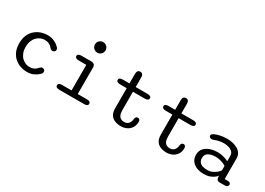

<svg xmlns="http://www.w3.org/2000/svg" viewBox="-8 -1493 3111 2253"><g transform="rotate(30 1547.5 -366.0)"><path d="M327 9.5Q287 9.5 244.8 -4.2Q202.5 -18 166.5 -47.5Q130.5 -77 108.2 -124.5Q86 -172 86 -239Q86 -306 108.2 -353.5Q130.5 -401 166.5 -430.5Q202.5 -460 244.8 -473.8Q287 -487.5 327 -487.5Q379.5 -487.5 418 -470Q456.5 -452.5 482 -427Q493.5 -418.5 499 -408.2Q504.5 -398 504.5 -389Q504.5 -373 493.2 -363.5Q482 -354 468 -354Q456.5 -354 447.8 -359.2Q439 -364.5 431 -374.5Q414.5 -396.5 388.5 -409.2Q362.5 -422 327 -422Q300.5 -422 273.2 -411Q246 -400 223.2 -377.8Q200.5 -355.5 186.5 -320.8Q172.5 -286 172.5 -239Q172.5 -192 186.5 -157.2Q200.5 -122.5 223.2 -100.2Q246 -78 273.2 -67Q300.5 -56 327 -56Q362.5 -56 388.5 -69Q414.5 -82 431 -103.5Q439 -113 447.8 -118.8Q456.5 -124.5 468 -124.5Q482 -124.5 493.2 -115Q504.5 -105.5 504.5 -89.5Q504.5 -80 499 -70Q493.5 -60 482 -51.5Q456.5 -25.5 418 -8Q379.5 9.5 327 9.5Z M765 -65H894.5V-411.5H793.5Q767.5 -411.5 754.2 -420Q741 -428.5 741 -444Q741 -459.5 754.2 -467.8Q767.5 -476 793.5 -476H924.5Q978.5 -476 978.5 -422V-65H1103.5Q1129 -65 1141.2 -56.5Q1153.5 -48 1153.5 -32Q1153.5 -17 1141.2 -8.5Q1129 0 1103.5 0H765Q740 0 727.8 -8.5Q715.5 -17 715.5 -32Q715.5 -48 727.8 -56.5Q740 -65 765 -65ZM862 -671.5Q862 -691 871.5 -707.2Q881 -723.5 897.5 -733Q914 -742.5 934 -742.5Q954 -742.5 970.2 -733Q986.5 -723.5 996 -707.2Q1005.5 -691 1005.5 -671.5Q1005.5 -651.5 996 -635Q986.5 -618.5 970.2 -609Q954 -599.5 934 -599.5Q914 -599.5 897.5 -609Q881 -618.5 871.5 -635Q862 -651.5 862 -671.5Z M1354 -411.5Q1301.5 -411.5 1301.5 -444Q1301.5 -476 1354 -476H1442V-605.5Q1442 -659 1484.5 -659Q1526.5 -659 1526.5 -605.5V-476H1684.5Q1737.5 -476 1737.5 -444Q1737.5 -411.5 1684.5 -411.5H1526.5V-163.5Q1526.5 -122.5 1537.5 -98Q1548.5 -73.5 1567.8 -63Q1587 -52.5 1611.5 -52.5Q1649 -52.5 1671 -76.8Q1693 -101 1696 -145Q1699 -158 1706.2 -167.8Q1713.5 -177.5 1730 -177.5Q1745.5 -177.5 1753.5 -167.5Q1761.5 -157.5 1761.5 -137Q1761.5 -92 1740.2 -59Q1719 -26 1683.2 -8Q1647.5 10 1604 10Q1560 10 1523 -4Q1486 -18 1464 -51.2Q1442 -84.5 1442 -142.5V-411.5Z M1973 -411.5Q1920.5 -411.5 1920.5 -444Q1920.5 -476 1973 -476H2061V-605.5Q2061 -659 2103.5 -659Q2145.5 -659 2145.5 -605.5V-476H2303.5Q2356.5 -476 2356.5 -444Q2356.5 -411.5 2303.5 -411.5H2145.5V-163.5Q2145.5 -122.5 2156.5 -98Q2167.5 -73.5 2186.8 -63Q2206 -52.5 2230.5 -52.5Q2268 -52.5 2290 -76.8Q2312 -101 2315 -145Q2318 -158 2325.2 -167.8Q2332.5 -177.5 2349 -177.5Q2364.5 -177.5 2372.5 -167.5Q2380.5 -157.5 2380.5 -137Q2380.5 -92 2359.2 -59Q2338 -26 2302.2 -8Q2266.5 10 2223 10Q2179 10 2142 -4Q2105 -18 2083 -51.2Q2061 -84.5 2061 -142.5V-411.5Z M2942.5 1.5Q2918 1.5 2907.5 -8.8Q2897 -19 2895 -37.5L2893 -64Q2884.5 -50 2862 -32.8Q2839.5 -15.5 2805.8 -3.2Q2772 9 2728 9Q2673 9 2629.8 -8.2Q2586.5 -25.5 2561.5 -59.5Q2536.5 -93.5 2536.5 -144Q2536.5 -192.5 2563.8 -226Q2591 -259.5 2638.5 -277.2Q2686 -295 2747 -295Q2778.5 -295 2808.2 -288.5Q2838 -282 2860.2 -273.2Q2882.5 -264.5 2892 -257.5V-329Q2892 -356 2879.5 -374Q2867 -392 2846.5 -402.8Q2826 -413.5 2801.2 -418Q2776.5 -422.5 2752 -422.5Q2719.5 -422.5 2686.5 -414.8Q2653.5 -407 2631 -397Q2623.5 -394 2616.2 -392.8Q2609 -391.5 2604 -391.5Q2588 -391.5 2577.8 -399.2Q2567.5 -407 2567.5 -421Q2567.5 -434 2577.5 -442.2Q2587.5 -450.5 2602 -457Q2628 -469 2670.2 -478.2Q2712.5 -487.5 2762 -487.5Q2800 -487.5 2836.8 -479.2Q2873.5 -471 2904 -453.8Q2934.5 -436.5 2952.5 -408.5Q2970.5 -380.5 2970.5 -341V-63H3014.5Q3033.5 -63 3043.2 -55Q3053 -47 3053 -31.5Q3053 -17 3041.8 -7.8Q3030.5 1.5 3003.5 1.5ZM2892 -194.5Q2882 -203.5 2858.8 -213.5Q2835.5 -223.5 2807.2 -230.2Q2779 -237 2753 -237Q2691.5 -237 2653.5 -215Q2615.5 -193 2615.5 -145.5Q2615.5 -111.5 2631.5 -90.8Q2647.5 -70 2675.5 -61Q2703.5 -52 2739.5 -52Q2775.5 -52 2807 -66.5Q2838.5 -81 2861 -100.5Q2883.5 -120 2892 -135Z"/></g></svg>

Font: Sono ExtraLight Monospace
Style: Regular
Weight: 400
Version: Version 2.112